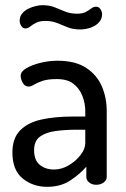

<svg xmlns="http://www.w3.org/2000/svg" viewBox="-20 -715 487 743"><path d="M163 8Q107 8 67.5 -24.5Q28 -57 28 -125Q28 -180 58 -210.5Q88 -241 140.5 -252.5Q193 -264 262 -264H310V-285Q310 -315 299 -343.5Q288 -372 264.5 -390.5Q241 -409 200 -409Q165 -409 144.5 -402Q124 -395 112 -387.5Q100 -380 91 -380Q76 -380 68 -394.5Q60 -409 60 -422Q60 -438 82 -451Q104 -464 137 -472Q170 -480 202 -480Q272 -480 314 -452Q356 -424 374.5 -380Q393 -336 393 -286V-30Q393 -18 381.5 -9Q370 0 352 0Q336 0 325 -9Q314 -18 314 -30V-70Q288 -40 251 -16Q214 8 163 8ZM189 -59Q218 -59 245.5 -75Q273 -91 291.5 -115Q310 -139 310 -161V-213H275Q233 -213 195.5 -208Q158 -203 135 -186.5Q112 -170 112 -134Q112 -95 134 -77Q156 -59 189 -59ZM291 -601Q262 -601 241.5 -609.5Q221 -618 201 -626Q181 -634 155 -634Q134 -634 120 -627Q106 -620 97 -612.5Q88 -605 79 -605Q71 -605 66 -610Q61 -615 58.5 -622Q56 -629 56 -634Q56 -651 65.5 -662.5Q75 -674 89 -681Q103 -688 118 -691.5Q133 -695 143 -695Q171 -695 191 -687Q211 -679 231.5 -670.5Q252 -662 278 -662Q300 -662 312.5 -669Q325 -676 333.5 -682.5Q342 -689 351 -689Q360 -689 365 -684Q370 -679 372.5 -672.5Q375 -666 375 -661Q375 -643 365.5 -631.5Q356 -620 342.5 -613Q329 -606 315 -603.5Q301 -601 291 -601Z"/></svg>

Font: Dosis Medium
Style: Regular
Weight: 500
Designer: EdgarTolentino, PabloImpallari, IginoMarini
Foundry: EdgarTolentino, PabloImpallari, IginoMarini
Version: Version 3.001; ttfautohint (v1.8.2)